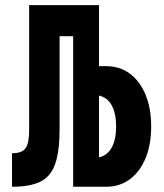

<svg xmlns="http://www.w3.org/2000/svg" viewBox="-20 -713 626 733"><path d="M25.9 0V-127.9Q63.5 -127.9 77.4 -147Q91.3 -166 91.3 -217.3V-693.4H357.9V-460.4H385.3Q437 -460.4 475.6 -431.9Q514.2 -403.3 535.6 -351.6Q557.1 -299.8 557.1 -230Q557.1 -160.6 535.6 -108.9Q514.2 -57.1 475.6 -28.6Q437 0 385.3 0H259.3V-574.7H207.5V-220.7Q207.5 -136.2 190.9 -87.9Q174.3 -39.6 134.8 -19.8Q95.2 0 25.9 0ZM357.9 -112.3Q389.6 -119.1 406.5 -149.7Q423.3 -180.2 423.3 -230Q423.3 -280.3 406.5 -310.8Q389.6 -341.3 357.9 -348.1Z"/></svg>

Font: Cascadia Mono
Style: Bold
Weight: 700
Monospace: yes
Designer: Aaron Bell
Foundry: Saja Typeworks
Version: Version 2404.023; ttfautohint (v1.8.4)